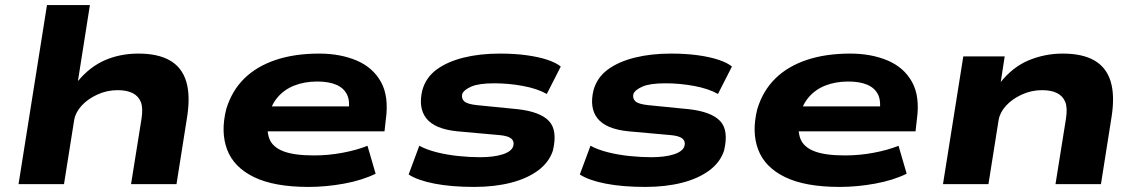

<svg xmlns="http://www.w3.org/2000/svg" viewBox="-20 -725 4486 756"><path d="M53 0 165 -705H334L287 -407H288Q335 -463 394.5 -488.5Q454 -514 525 -514Q602 -514 649 -487Q696 -460 713 -405Q730 -350 717 -266L675 0H496L537 -256Q544 -300 534.5 -323.5Q525 -347 502 -358.5Q479 -370 443 -370Q401 -370 363 -352.5Q325 -335 301 -308.5Q277 -282 272 -252L232 0Z M1195 11Q1060 11 980.5 -27.5Q901 -66 874.5 -135.5Q848 -205 871 -296Q893 -368 942 -416Q991 -464 1065.5 -489Q1140 -514 1237 -514Q1319 -514 1383.5 -487Q1448 -460 1480 -402.5Q1512 -345 1499 -253L1494 -208H1001L1015 -306H1377L1352 -283Q1359 -328 1346 -353.5Q1333 -379 1303.5 -391.5Q1274 -404 1229 -404Q1179 -404 1138.5 -388Q1098 -372 1071.5 -340Q1045 -308 1036 -259L1037 -262Q1028 -212 1040.5 -179Q1053 -146 1095.5 -129.5Q1138 -113 1216 -113Q1273 -113 1329 -123.5Q1385 -134 1427 -151L1459 -41Q1406 -15 1335 -2Q1264 11 1195 11Z M1847 11Q1757 11 1690.5 -2Q1624 -15 1589 -38L1631 -151Q1661 -135 1701.5 -125Q1742 -115 1786 -110.5Q1830 -106 1870 -106Q1925 -106 1960 -117.5Q1995 -129 2001 -150Q2006 -168 1993.5 -179Q1981 -190 1947 -193L1780 -208Q1692 -217 1659 -258.5Q1626 -300 1643 -370Q1657 -420 1699 -451Q1741 -482 1805 -498Q1869 -514 1948 -514Q2006 -514 2053.5 -507.5Q2101 -501 2135.5 -489.5Q2170 -478 2188 -463L2133 -355Q2096 -376 2039.5 -386.5Q1983 -397 1926 -397Q1865 -397 1835.5 -384Q1806 -371 1800 -355Q1796 -337 1808 -326Q1820 -315 1858 -311L2019 -295Q2107 -285 2141.5 -248.5Q2176 -212 2157 -132Q2142 -86 2099 -54Q2056 -22 1991.5 -5.5Q1927 11 1847 11Z M2521 11Q2431 11 2364.5 -2Q2298 -15 2263 -38L2305 -151Q2335 -135 2375.5 -125Q2416 -115 2460 -110.5Q2504 -106 2544 -106Q2599 -106 2634 -117.5Q2669 -129 2675 -150Q2680 -168 2667.5 -179Q2655 -190 2621 -193L2454 -208Q2366 -217 2333 -258.5Q2300 -300 2317 -370Q2331 -420 2373 -451Q2415 -482 2479 -498Q2543 -514 2622 -514Q2680 -514 2727.5 -507.5Q2775 -501 2809.5 -489.5Q2844 -478 2862 -463L2807 -355Q2770 -376 2713.5 -386.5Q2657 -397 2600 -397Q2539 -397 2509.5 -384Q2480 -371 2474 -355Q2470 -337 2482 -326Q2494 -315 2532 -311L2693 -295Q2781 -285 2815.5 -248.5Q2850 -212 2831 -132Q2816 -86 2773 -54Q2730 -22 2665.5 -5.5Q2601 11 2521 11Z M3286 11Q3151 11 3071.5 -27.5Q2992 -66 2965.5 -135.5Q2939 -205 2962 -296Q2984 -368 3033 -416Q3082 -464 3156.5 -489Q3231 -514 3328 -514Q3410 -514 3474.5 -487Q3539 -460 3571 -402.5Q3603 -345 3590 -253L3585 -208H3092L3106 -306H3468L3443 -283Q3450 -328 3437 -353.5Q3424 -379 3394.5 -391.5Q3365 -404 3320 -404Q3270 -404 3229.5 -388Q3189 -372 3162.5 -340Q3136 -308 3127 -259L3128 -262Q3119 -212 3131.5 -179Q3144 -146 3186.5 -129.5Q3229 -113 3307 -113Q3364 -113 3420 -123.5Q3476 -134 3518 -151L3550 -41Q3497 -15 3426 -2Q3355 11 3286 11Z M3693 0 3773 -503H3936L3920 -399H3918Q3967 -461 4030.5 -487.5Q4094 -514 4165 -514Q4242 -514 4289 -487Q4336 -460 4353 -405Q4370 -350 4357 -266L4315 0H4136L4177 -256Q4184 -300 4174.5 -323.5Q4165 -347 4142 -358.5Q4119 -370 4083 -370Q4041 -370 4003 -352.5Q3965 -335 3941 -308.5Q3917 -282 3912 -252L3872 0Z"/></svg>

Font: Nunito Sans 7pt Expanded ExtraBold
Style: Italic
Weight: 800
Width: 7
Italic angle: -9°
Designer: Vernon Adams
Foundry: Vernon Adams
Version: Version 3.101;gftools[0.9.27]